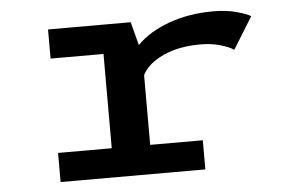

<svg xmlns="http://www.w3.org/2000/svg" viewBox="-42 -570 935 627"><g transform="rotate(-5 425.0 -256.0)"><path d="M434.5 -95.5H607V0H132.5V-95.5H308.5V-404.5H135V-500H406L426 -423.5Q466.5 -464.5 532.2 -488.2Q598 -512 677 -512Q720.5 -512 753 -503Q785.5 -494 800 -485.5L735 -380.5Q724 -389.5 693.8 -398.8Q663.5 -408 626.5 -408Q554.5 -408 503.5 -384.2Q452.5 -360.5 434.5 -324Z"/></g></svg>

Font: League Mono Wide Medium
Style: Regular
Weight: 500
Width: 8
Designer: Tyler Finck
Foundry: The League of Moveable Type / Tyler Finck
Version: Version 2.210